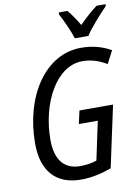

<svg xmlns="http://www.w3.org/2000/svg" viewBox="-102 -1011 786 1087"><g transform="rotate(-10 291.5 -467.0)"><path d="M378 -784H456C481 -825 550 -901 582 -933L583 -944H531C500 -921 464 -889 427 -852C404 -891 381 -924 363 -944H314L313 -933C333 -896 365 -827 378 -784ZM274 10C338 10 395 -4 450 -24L526 -377H333L316 -302H425L378 -81C353 -72 320 -66 283 -66C187 -66 142 -132 142 -241C142 -453 247 -649 397 -649C450 -649 494 -633 536 -608L574 -681C527 -708 472 -725 402 -725C196 -725 53 -507 53 -235C53 -78 131 10 274 10Z"/></g></svg>

Font: Noto Sans Display SemiCondensed
Style: Italic
Weight: 400
Width: 4
Italic angle: -12°
Designer: Monotype Design Team
Foundry: Monotype Imaging Inc.
Version: Version 1.900